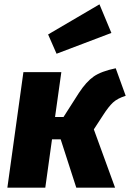

<svg xmlns="http://www.w3.org/2000/svg" viewBox="-20 -866 600 886"><path d="M560 -424Q522 -412 501.5 -393Q481 -374 456 -335L413 -269L511 0H332L260 -223H220L189 0H14L88 -533H263L234 -326H273L344 -437Q378 -489 412.5 -513Q447 -537 514 -551ZM494 -714 241 -618 202 -707 439 -846Z"/></svg>

Font: Trujillo ExtraBold
Style: Italic
Weight: 800
Italic angle: -8°
Designer: Fira Sans original fonts by bBox Type GmbH, Carrois Corporate GbR, & Edenspiekermann AG / Changes by Cristiano Sobral
Foundry: Fira Sans original fonts by bBox Type GmbH, Carrois Corporate GbR, & Edenspiekermann AG / Changes by Cristiano Sobral
Version: Version 4.301;July 28, 2020;FontCreator 13.0.0.2655 64-bit